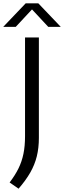

<svg xmlns="http://www.w3.org/2000/svg" viewBox="-60 -966 387 1158"><path d="M52 172 -2 134.5Q30.5 92 51 50.8Q71.5 9.5 81.2 -37.5Q91 -84.5 91 -145V-740H174.5V-134.5Q174.5 -74 162 -23.2Q149.5 27.5 122.5 74.8Q95.5 122 52 172ZM-40.5 -804 95 -946H171L306.5 -804H231L123 -920H143L35 -804Z"/></svg>

Font: Encode Sans SemiExpanded
Style: Regular
Weight: 400
Width: 6
Designer: Multiple Designers
Foundry: Impallari Type
Version: Version 3.002